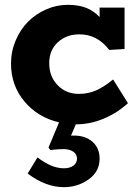

<svg xmlns="http://www.w3.org/2000/svg" viewBox="-20 -503 573 800"><path d="M290 62Q335.9 62 365.5 87.9Q395 113.8 395 158.2Q395 211.9 349.4 244.4Q303.7 276.9 246.1 276.9Q170.9 276.9 95.2 220.2L136.2 152.8Q194.8 198.2 246.1 198.2Q270.5 198.2 285.6 187.3Q300.8 176.3 300.8 158.2Q300.8 139.2 284.9 128.7Q269 118.2 244.1 118.2Q224.1 118.2 189.9 122.1L182.1 111.8L226.1 6.8Q137.7 -13.7 81.8 -80.3Q25.9 -147 25.9 -237.8Q25.9 -288.6 45.2 -334.2Q64.5 -379.9 96.7 -412.4Q128.9 -444.8 172.4 -463.9Q215.8 -482.9 262.2 -482.9Q307.1 -482.9 338.6 -470.5Q370.1 -458 395 -432.1V-471.2H499V-298.8L435.1 -294.9Q385.7 -359.9 311 -359.9Q256.3 -359.9 220.7 -326.7Q185.1 -293.5 185.1 -240.2Q185.1 -184.1 220.2 -147.9Q255.4 -111.8 308.1 -111.8Q348.1 -111.8 380.9 -126.5Q413.6 -141.1 451.2 -171.9L513.2 -73.2Q467.8 -31.7 411.4 -8.3Q355 15.1 295.9 15.1L275.9 62Z"/></svg>

Font: BioRhyme ExtraBold
Style: Regular
Weight: 800
Designer: Aoife Mooney
Foundry: Aoife Mooney Type
Version: Version 1.500;PS 001.500;hotconv 1.0.88;makeotf.lib2.5.64775